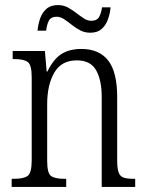

<svg xmlns="http://www.w3.org/2000/svg" viewBox="-20 -737 577 757"><path d="M26 0V-32H36Q74 -32 89.5 -44Q105 -56 105 -105V-433Q105 -481 89.5 -492.5Q74 -504 38 -504H30V-536H157L164 -455H167Q190 -503 221.5 -523.5Q253 -544 301 -544Q371 -544 406.5 -498.5Q442 -453 442 -355V-105Q442 -72 448 -56.5Q454 -41 468 -36.5Q482 -32 507 -32H513V0H381V-355Q381 -421 359 -460Q337 -499 283 -499Q222 -499 194 -450.5Q166 -402 166 -326V-102Q166 -54 181.5 -43Q197 -32 234 -32H241V0ZM336 -608Q314 -608 296 -617.5Q278 -627 262.5 -639.5Q247 -652 232.5 -661.5Q218 -671 203 -671Q180 -671 172 -654Q164 -637 162 -616H128Q130 -640 138 -663.5Q146 -687 163 -702Q180 -717 209 -717Q230 -717 247.5 -707.5Q265 -698 280.5 -686Q296 -674 310.5 -664.5Q325 -655 340 -655Q363 -655 371.5 -671.5Q380 -688 382 -708H416Q414 -684 405.5 -660.5Q397 -637 380.5 -622.5Q364 -608 336 -608Z"/></svg>

Font: Noto Serif Condensed Light
Style: Regular
Weight: 300
Width: 3
Designer: Monotype Design Team
Foundry: Monotype Imaging Inc.
Version: Version 2.013